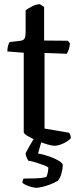

<svg xmlns="http://www.w3.org/2000/svg" viewBox="-20 -694 383 914"><path d="M240 0Q228 0 204 -7Q180 -14 154.5 -25Q129 -36 111 -47Q93 -58 93 -65V-443L15 -449Q15 -467 19 -478.5Q23 -490 26 -494L78 -500Q93 -502 97.5 -512Q102 -522 102 -542V-645Q115 -655 134.5 -664.5Q154 -674 170 -674L190 -661V-501L303 -500L313 -487Q312 -471 307 -458Q302 -445 298 -438L192 -442V-82L309 -62Q311 -59 314 -53Q317 -47 317 -36Q310 -27 295.5 -18.5Q281 -10 266 -5Q251 0 240 0ZM153 200Q144 200 129.5 196Q115 192 103 186.5Q91 181 87 176Q87 168 89 163Q91 158 92 156Q126 156 152 155Q178 154 200 149Q205 141 207.5 127Q210 113 210 103Q203 98 186 91.5Q169 85 149.5 79Q130 73 115 71Q111 65 106.5 55Q102 45 102 35Q113 15 120.5 1Q128 -13 143 -37H182L161 37Q188 41 215.5 51Q243 61 261 72Q279 83 279 91Q279 107 273 130Q267 153 256 166Q240 176 219 184Q198 192 180 196Q162 200 153 200Z"/></svg>

Font: Texturina Medium 12pt Medium
Style: Regular
Weight: 500
Version: Version 1.002